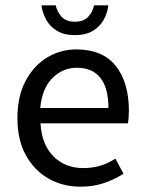

<svg xmlns="http://www.w3.org/2000/svg" viewBox="-20 -683 538 715"><path d="M279.3 12.2Q214.4 12.2 161.1 -17.8Q107.9 -47.9 76.4 -104.7Q44.9 -161.6 44.9 -243.2Q44.9 -324.7 75.4 -381.8Q106 -439 155.8 -469Q205.6 -499 264.2 -499Q361.8 -499 410.9 -437.7Q460 -376.5 460 -270Q460 -256.8 459 -244.9Q458 -232.9 456.5 -223.6H130.9Q135.3 -145 178.7 -101.1Q222.2 -57.1 290.5 -57.1Q324.2 -57.1 353.5 -65.9Q382.8 -74.7 409.7 -92.3L439.9 -36.1Q408.2 -15.6 368.4 -1.7Q328.6 12.2 279.3 12.2ZM129.9 -280.8H383.8Q383.8 -355 354 -392.8Q324.2 -430.7 266.1 -430.7Q213.9 -430.7 175.3 -392.3Q136.7 -354 129.9 -280.8ZM258.8 -552.2Q218.8 -552.2 192.4 -568.1Q166 -584 152.1 -609.4Q138.2 -634.8 134.3 -663.1H187.5Q192.4 -639.6 209.2 -620.8Q226.1 -602.1 258.8 -602.1Q292 -602.1 308.8 -620.8Q325.7 -639.6 330.1 -663.1H383.3Q380.4 -634.8 366.2 -609.4Q352.1 -584 325.7 -568.1Q299.3 -552.2 258.8 -552.2Z"/></svg>

Font: Varta Medium
Style: Regular
Weight: 500
Designer: Joana Correia, Viktoriya Grabowska, Eben Sorkin
Foundry: Sorkin Type Co.
Version: Version 1.004